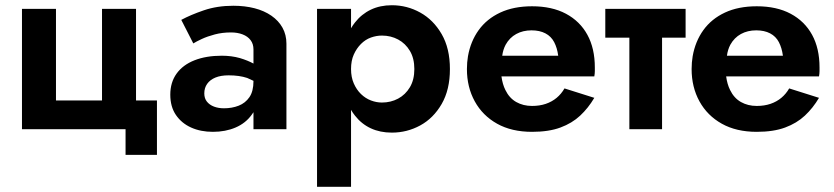

<svg xmlns="http://www.w3.org/2000/svg" viewBox="-20 -494 3188 734"><path d="M580 -110V98H460V0H64V-460H194V-110H370V-460H500V-110Z M673 -418Q708 -437 759 -454.5Q810 -472 872 -472Q916 -472 953 -462.5Q990 -453 1017.5 -434Q1045 -415 1060 -388Q1075 -361 1075 -327V0H949V-65Q946 -60 942 -55Q919 -23 880.5 -6.5Q842 10 794 10Q747 10 710.5 -6.5Q674 -23 652.5 -54.5Q631 -86 631 -132Q631 -179 655 -212.5Q679 -246 723.5 -263.5Q768 -281 828 -281Q865 -281 897 -272Q927 -263 949 -251V-305Q949 -326 938 -340.5Q927 -355 907.5 -362.5Q888 -370 863 -370Q830 -370 801.5 -362.5Q773 -355 751.5 -345Q730 -335 719 -328ZM761 -137Q761 -118 771 -105.5Q781 -93 798 -86.5Q815 -80 836 -80Q867 -80 892.5 -90Q918 -100 933.5 -122.5Q949 -145 949 -184V-185Q937 -191 925 -196Q895 -206 854 -206Q824 -206 803.5 -197.5Q783 -189 772 -173.5Q761 -158 761 -137Z M1192 220V-460H1322V-386Q1329 -398 1337 -408Q1362 -440 1397.5 -457Q1433 -474 1478 -474Q1536 -474 1586.5 -446Q1637 -418 1668.5 -363.5Q1700 -309 1700 -230Q1700 -151 1668.5 -96.5Q1637 -42 1586.5 -14.5Q1536 13 1478 13Q1433 13 1397.5 -3.5Q1362 -20 1337 -52Q1329 -62 1322 -74V220ZM1564 -230Q1564 -271 1547 -299.5Q1530 -328 1502 -343Q1474 -358 1440 -358Q1419 -358 1398 -350.5Q1377 -343 1360 -326Q1343 -309 1332.5 -285.5Q1322 -262 1322 -230Q1322 -199 1332.5 -175Q1343 -151 1360 -134.5Q1377 -118 1398 -110Q1419 -102 1440 -102Q1474 -102 1502 -117Q1530 -132 1547 -160.5Q1564 -189 1564 -230Z M1897 -202Q1901 -172 1912 -150Q1927 -119 1953.5 -104Q1980 -89 2014 -89Q2043 -89 2066.5 -97Q2090 -105 2108 -120Q2126 -135 2138 -156L2252 -120Q2229 -81 2198 -52Q2167 -23 2122.5 -6.5Q2078 10 2014 10Q1936 10 1880.5 -21Q1825 -52 1795 -106.5Q1765 -161 1765 -230Q1765 -243 1766 -255Q1767 -267 1769 -279Q1779 -336 1810 -379Q1841 -422 1892.5 -446Q1944 -470 2014 -470Q2090 -470 2143.5 -441.5Q2197 -413 2225.5 -361Q2254 -309 2254 -236V-222Q2254 -213 2252 -202ZM2114 -281Q2110 -311 2098.5 -333Q2087 -355 2065 -366.5Q2043 -378 2012 -378Q1979 -378 1953.5 -364Q1928 -350 1913 -323Q1903 -304 1900 -281Z M2601 -460V-350H2511V0H2386V-350H2294V-460Z M2756 -202Q2760 -172 2771 -150Q2786 -119 2812.5 -104Q2839 -89 2873 -89Q2902 -89 2925.5 -97Q2949 -105 2967 -120Q2985 -135 2997 -156L3111 -120Q3088 -81 3057 -52Q3026 -23 2981.5 -6.5Q2937 10 2873 10Q2795 10 2739.5 -21Q2684 -52 2654 -106.5Q2624 -161 2624 -230Q2624 -243 2625 -255Q2626 -267 2628 -279Q2638 -336 2669 -379Q2700 -422 2751.5 -446Q2803 -470 2873 -470Q2949 -470 3002.5 -441.5Q3056 -413 3084.5 -361Q3113 -309 3113 -236V-222Q3113 -213 3111 -202ZM2973 -281Q2969 -311 2957.5 -333Q2946 -355 2924 -366.5Q2902 -378 2871 -378Q2838 -378 2812.5 -364Q2787 -350 2772 -323Q2762 -304 2759 -281Z"/></svg>

Font: Venryn Sans SemiBold
Style: Regular
Weight: 600
Designer: Owen Earl, indestructible type* (font) & Cristiano Sobral (main changes)
Version: Version 3.60;October 28, 2020;FontCreator 13.0.0.2681 64-bit